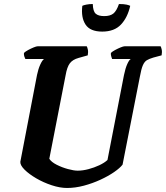

<svg xmlns="http://www.w3.org/2000/svg" viewBox="-20 -934 825 954"><path d="M313 0Q278 0 237 -13.5Q196 -27 160 -48Q124 -69 102 -91Q80 -113 81 -130L164 -562Q170 -591 180 -613Q190 -635 199 -641H106Q104 -645 101 -653Q98 -661 99 -671Q106 -678 120 -685.5Q134 -693 147.5 -698.5Q161 -704 167 -704H411Q414 -699 416.5 -687.5Q419 -676 416 -659L370 -646Q341 -638 327 -619.5Q313 -601 306 -560L225 -145Q235 -129 261.5 -115.5Q288 -102 317.5 -94Q347 -86 366 -86Q391 -86 419.5 -93.5Q448 -101 473.5 -113Q499 -125 514 -139L596 -561Q603 -595 612.5 -616Q622 -637 630 -641H537Q536 -645 533 -653Q530 -661 531 -671Q538 -678 552 -685.5Q566 -693 579.5 -698.5Q593 -704 599 -704H778Q781 -699 783.5 -687.5Q786 -676 783 -659L742 -648Q722 -642 710 -635Q698 -628 690 -610Q682 -592 675 -553L589 -116Q576 -99 547 -79Q518 -59 479 -41Q440 -23 397 -11.5Q354 0 313 0ZM488 -777Q428 -777 405 -812Q382 -847 389 -905Q394 -908 408.5 -911Q423 -914 441 -914Q442 -878 455.5 -866Q469 -854 498 -854Q527 -854 543 -866.5Q559 -879 571 -914Q596 -914 609 -911Q622 -908 627 -905Q614 -847 581 -812Q548 -777 488 -777Z"/></svg>

Font: Texturina 72pt 72pt ExtraBold
Style: Italic
Weight: 800
Italic angle: -11°
Designer: Guillermo Torres Carreño
Foundry: Omnibus-Type
Version: Version 1.002; ttfautohint (v1.8.3)